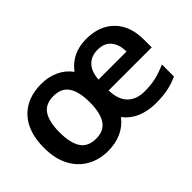

<svg xmlns="http://www.w3.org/2000/svg" viewBox="-86 -933 1137 1137"><g transform="rotate(-45 483.0 -364.0)"><path d="M681 -645Q791 -645 855.5 -580Q920 -515 920 -399V-335H559Q561 -258 599.5 -219Q638 -180 707 -180Q761 -180 804 -190.5Q847 -201 891 -221V-120Q850 -101 807 -92Q764 -83 703 -83Q639 -83 586.5 -105Q534 -127 499 -172Q466 -128 416 -105.5Q366 -83 305 -83Q230 -83 172 -116Q114 -149 81 -212Q48 -275 48 -365Q48 -499 116 -572Q184 -645 305 -645Q363 -645 412.5 -622.5Q462 -600 494 -556Q561 -645 681 -645ZM682 -552Q631 -552 599 -520Q567 -488 562 -423H797Q797 -480 769 -516Q741 -552 682 -552ZM304 -543Q237 -543 207.5 -498Q178 -453 178 -365Q178 -276 208 -230.5Q238 -185 305 -185Q371 -185 401 -230.5Q431 -276 431 -364Q431 -453 401 -498Q371 -543 304 -543Z"/></g></svg>

Font: Noto Sans Telugu UI SemiBold
Style: Regular
Weight: 600
Designer: Jelle Bosma - Monotype Design Team
Foundry: Monotype Imaging Inc.
Version: Version 2.005; ttfautohint (v1.8.4.7-5d5b)